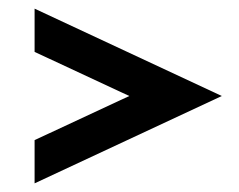

<svg xmlns="http://www.w3.org/2000/svg" viewBox="-20 -497 553 444"><path d="M60 -73V-173L279 -275L60 -377V-477L493 -275Z"/></svg>

Font: Laverick
Style: Regular
Weight: 400
Designer: Daniel Pimley
Foundry: Daniel Pimley
Version: Version 1.000;PS 001.001;hotconv 1.0.56